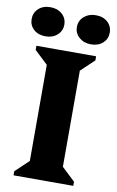

<svg xmlns="http://www.w3.org/2000/svg" viewBox="-120 -954 613 1007"><g transform="rotate(10 186.0 -451.0)"><path d="M27 0V-22L98 -89V-601L27 -668V-690H345V-668L274 -601V-89L345 -22V0ZM65 -747Q26 -747 2 -769Q-22 -791 -22 -824Q-22 -858 2 -880Q26 -902 65 -902Q103 -902 127.5 -880Q152 -858 152 -824Q152 -791 127.5 -769Q103 -747 65 -747ZM307 -747Q269 -747 244 -769Q219 -791 219 -824Q219 -858 244 -880Q269 -902 307 -902Q346 -902 370 -880Q394 -858 394 -824Q394 -791 370 -769Q346 -747 307 -747Z"/></g></svg>

Font: Platypi
Style: Bold
Weight: 700
Designer: David Sargent
Foundry: Bolt Cutter Type
Version: Version 1.200; ttfautohint (v1.8.4.7-5d5b)